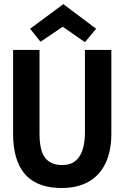

<svg xmlns="http://www.w3.org/2000/svg" viewBox="-20 -903 607 937"><path d="M523.4 -252V-659.2H394.5V-258.8Q394.5 -112.3 302.7 -98.6Q293 -97.7 282.2 -97.7Q194.3 -97.7 177.7 -188.5Q172.9 -213.9 172.9 -246.1V-659.2H43.9V-251Q43.9 0 254.9 13.7Q266.6 14.6 278.3 14.6Q436.5 14.6 495.1 -106.4Q523.4 -167 523.4 -252ZM289.1 -882.8 127 -762.7 177.7 -699.2 286.1 -772.5 394.5 -697.3 449.2 -762.7Z"/></svg>

Font: Yaldevi Colombo
Style: Bold
Weight: 700
Designer: Sol Matas, Denzil Rajitha, Kosala Senevirathne and Pathum Egodawatta
Foundry: Mooniak
Version: Version 1.020 ; ttfautohint (v1.6)